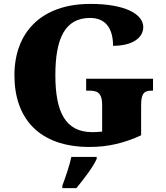

<svg xmlns="http://www.w3.org/2000/svg" viewBox="-20 -744 850 985"><path d="M440 10C534 10 618 -10 704 -50V-202C704 -255 713 -279 756 -279H765V-340H422V-279H441C490 -279 504 -255 504 -206V-69C485 -67 469 -66 454 -66C315 -66 264 -170 264 -358C264 -546 313 -652 442 -652C517 -652 560 -604 560 -509C667 -509 715 -555 715 -605C715 -671 623 -724 444 -724C188 -724 54 -574 54 -358C54 -137 180 10 440 10ZM300 208V221H372C408 177 458 113 476 71V61H346C338 102 314 171 300 208Z"/></svg>

Font: Noto Serif Thai Black
Style: Regular
Weight: 900
Designer: Monotype Design Team
Foundry: Monotype Imaging Inc.
Version: Version 2.002